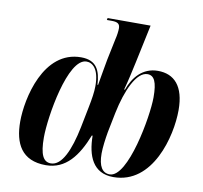

<svg xmlns="http://www.w3.org/2000/svg" viewBox="-84 -850 1004 950"><g transform="rotate(10 418.5 -375.0)"><path d="M206 10C306 10 363 -67 405 -174H409C410 -73 442 10 545 10C743 10 806 -240 806 -372C806 -493 754 -546 672 -546C596 -546 550 -491 527 -426H523C537 -478 546 -520 557 -571L597 -760H381L379 -750H404C436 -750 445 -740 445 -719C445 -705 442 -683 437 -663L415 -557C410 -528 399 -469 392 -426H389C385 -496 365 -546 286 -546C97 -546 44 -297 44 -181C44 -71 84 10 206 10ZM229 -3C191 -3 173 -37 173 -124C173 -225 222 -530 316 -530C346 -530 380 -505 380 -418C380 -388 374 -351 366 -311L345 -205C321 -87 284 -3 229 -3ZM525 0C488 0 468 -31 468 -95C468 -125 474 -170 480 -204L500 -304C524 -421 569 -521 624 -521C658 -521 673 -490 673 -413C673 -317 617 0 525 0Z"/></g></svg>

Font: Noto Serif Display Condensed
Style: Bold Italic
Weight: 700
Width: 3
Italic angle: -12°
Designer: Monotype Design Team
Foundry: Monotype Imaging Inc.
Version: Version 2.009